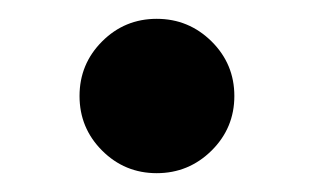

<svg xmlns="http://www.w3.org/2000/svg" viewBox="-20 -167 334 204"><path d="M64.5 -65Q64.5 -99 88.5 -123Q112.5 -147 146.5 -147Q180.5 -147 204.8 -123Q229 -99 229 -65Q229 -31 204.8 -7Q180.5 17 146.5 17Q112.5 17 88.5 -7Q64.5 -31 64.5 -65Z"/></svg>

Font: Besley* Narrow Semi
Style: Regular
Weight: 600
Width: 4
Designer: Owen Earl
Foundry: indestructible type*
Version: Version 3.000; ttfautohint (v1.8.3)